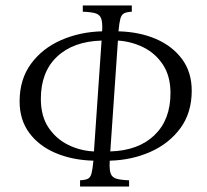

<svg xmlns="http://www.w3.org/2000/svg" viewBox="-20 -685 760 705"><path d="M274 0V-23Q293 -24 302.5 -28.5Q312 -33 316 -48Q320 -63 323 -95Q246 -97 184.5 -123Q123 -149 87.5 -197Q52 -245 52 -313Q52 -394 94 -451Q136 -508 205 -538Q274 -568 355 -570Q357 -602 351.5 -617Q346 -632 329.5 -636.5Q313 -641 284 -642V-665H464V-642Q445 -641 435.5 -636Q426 -631 422 -616.5Q418 -602 415 -570Q492 -568 552.5 -542Q613 -516 648.5 -468Q684 -420 684 -352Q684 -271 642.5 -214.5Q601 -158 532.5 -127.5Q464 -97 383 -95Q381 -62 386.5 -47.5Q392 -33 408.5 -28.5Q425 -24 454 -23V0ZM130 -322Q130 -258 158.5 -216Q187 -174 231.5 -152.5Q276 -131 325 -129L353 -536Q249 -533 189.5 -477Q130 -421 130 -322ZM606 -343Q606 -406 578 -448Q550 -490 506 -511.5Q462 -533 413 -536L385 -129Q488 -132 547 -188.5Q606 -245 606 -343Z"/></svg>

Font: Bona Nova
Style: Italic
Weight: 400
Italic angle: -4°
Designer: Mateusz Machalski
Foundry: Capitalics
Version: Version 4.001; ttfautohint (v1.8.3)